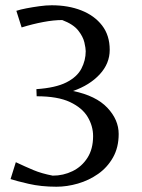

<svg xmlns="http://www.w3.org/2000/svg" viewBox="-20 -600 540 728"><path d="M194 108Q136 108 88.5 97Q41 86 20 79L40 15Q76 32 107 45Q138 58 180 66Q220 66 255 49Q290 32 311.5 -1.5Q333 -35 333 -84Q333 -122 312.5 -156.5Q292 -191 245.5 -213Q199 -235 119 -235L118 -262Q191 -267 231.5 -287.5Q272 -308 288.5 -339.5Q305 -371 305 -406Q305 -417 300 -439Q295 -461 276.5 -484.5Q258 -508 216 -524Q184 -524 144 -516.5Q104 -509 62 -496L42 -559Q57 -564 80.5 -568.5Q104 -573 129.5 -576.5Q155 -580 176 -580Q239 -580 288.5 -560.5Q338 -541 367 -503.5Q396 -466 396 -411Q396 -359 358 -318Q320 -277 257 -255Q344 -237 387 -191.5Q430 -146 430 -92Q430 -41 408.5 -3Q387 35 352 59.5Q317 84 275.5 96Q234 108 194 108Z"/></svg>

Font: Belleza
Style: Regular
Weight: 400
Designer: Eduardo Rodriguez Tunni
Foundry: Eduardo Rodriguez Tunni
Version: Version 1.003; ttfautohint (v1.8.4.7-5d5b)